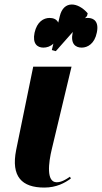

<svg xmlns="http://www.w3.org/2000/svg" viewBox="-20 -837 460 867"><path d="M176 -622C191 -622 208 -627 221 -640L214 -611L232 -606L309 -693L308 -689C298 -640 320 -622 349 -622C376 -622 407 -640 417 -689C428 -739 404 -756 377 -756C373 -756 369 -756 364 -755L373 -765L376 -777C332 -828 267 -836 250 -764L243 -735C236 -750 221 -756 204 -756C177 -756 147 -739 136 -689C126 -640 148 -622 176 -622ZM180 10C235 10 273 -11 300 -31L296 -39C278 -27 258 -14 236 -14C188 -14 199 -102 214 -164L303 -536H130L53 -160C29 -39 79 10 180 10Z"/></svg>

Font: Noto Serif Display SemiCondensed ExtraBold
Style: Italic
Weight: 800
Width: 4
Italic angle: -12°
Designer: Monotype Design Team
Foundry: Monotype Imaging Inc.
Version: Version 2.009